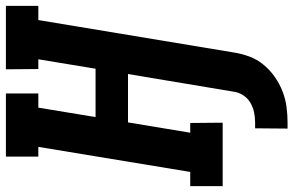

<svg xmlns="http://www.w3.org/2000/svg" viewBox="-193 -583 995 651"><g transform="rotate(-90 304.5 -257.5)"><path d="M215 220H194L195 110H215Q232 110 249 106.5Q266 103 281.5 94Q297 85 307 69.5Q317 54 319 38L379 -321H215L180 -110H213L214 0H-1V-110H47L132 -625H99V-735H313V-625H265L233 -431H397L429 -625H396L395 -735H610V-625H562L452 38Q448 64 438.5 90Q429 116 411 138Q393 160 369.5 176.5Q346 193 320 203Q294 213 267.5 216.5Q241 220 215 220Z"/></g></svg>

Font: Iosevka Etoile Extrabold
Style: Italic
Weight: 800
Italic angle: -9°
Designer: Belleve Invis
Foundry: Belleve Invis
Version: Version 22.1.2; ttfautohint (v1.8.4)